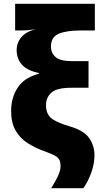

<svg xmlns="http://www.w3.org/2000/svg" viewBox="-20 -780 540 1002"><path d="M247 202Q271 164 283.5 136.5Q296 109 296 88Q296 68 290.5 55.5Q285 43 268.5 33.5Q252 24 217 11Q165 -7 124.5 -33Q84 -59 61 -99.5Q38 -140 38 -201Q38 -271 73 -323.5Q108 -376 183 -395V-399Q121 -412 94 -443Q67 -474 67 -518Q67 -557 91.5 -586Q116 -615 165 -627Q144 -624 126 -622.5Q108 -621 81 -621H59V-760H475V-621H399Q328 -621 287 -604Q246 -587 246 -537Q246 -503 270.5 -482Q295 -461 355 -461H442V-322H352Q276 -322 248 -296.5Q220 -271 220 -231Q220 -188 245.5 -165Q271 -142 342 -121Q417 -100 445 -60Q473 -20 473 30Q473 74 456.5 120.5Q440 167 415 202Z"/></svg>

Font: Noto Sans SemiCondensed Black
Style: Regular
Weight: 900
Width: 4
Designer: Monotype Design Team
Foundry: Monotype Imaging Inc.
Version: Version 2.013; ttfautohint (v1.8.4.7-5d5b)